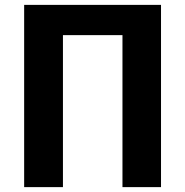

<svg xmlns="http://www.w3.org/2000/svg" viewBox="-20 -767 760 787"><path d="M640 -747H79V0H238V-623H482V0H640Z"/></svg>

Font: Glow Sans TC Normal
Style: Bold
Weight: 700
Designer: Ryoko NISHIZUKA (kana, bopomofo & ideographs); Paul D. Hunt (Latin, Greek & Cyrillic); Sandoll Communications, Soo-young
Version: Version 0.93